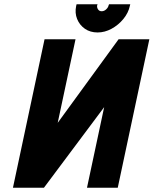

<svg xmlns="http://www.w3.org/2000/svg" viewBox="-20 -885 724 905"><path d="M594 -865H494L492 -860Q490 -850 480.5 -841Q471 -832 459 -832Q448 -832 442 -841Q436 -850 438 -860L440 -865H341L339 -857Q332 -824 343.5 -795.5Q355 -767 380 -749.5Q405 -732 440 -732Q474 -732 506 -749.5Q538 -767 561.5 -795.5Q585 -824 592 -857ZM190 -700 41 0H187L471 -380L390 0H535L684 -700H539L252 -306L336 -700Z"/></svg>

Font: Advent Pro ExtraBold
Style: Italic
Weight: 800
Italic angle: -12°
Version: Version 3.000